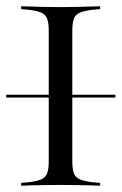

<svg xmlns="http://www.w3.org/2000/svg" viewBox="-22 -591 388 611"><path d="M-2.4 -280.6V-289.5H345.2V-280.6ZM162.1 -2.4Q137.9 -2.4 116.9 -2Q96 -1.6 78.2 -1.2Q60.5 -0.8 45.2 0V-8.9L71 -11.3Q96.8 -14.5 110.1 -20.6Q123.4 -26.6 128.2 -39.9Q133.1 -53.2 133.1 -78.2V-492.7Q133.1 -517.7 128.2 -531Q123.4 -544.4 110.1 -550.4Q96.8 -556.5 71 -559.7L45.2 -562.1V-571Q60.5 -571 78.2 -570.2Q96 -569.4 116.9 -569Q137.9 -568.5 162.1 -568.5H171H179Q203.2 -568.5 224.2 -569Q245.2 -569.4 263.3 -570.2Q281.5 -571 296.8 -571V-562.1L270.2 -559.7Q245.2 -556.5 231.5 -550.4Q217.7 -544.4 212.9 -531Q208.1 -517.7 208.1 -492.7V-78.2Q208.1 -53.2 212.9 -39.9Q217.7 -26.6 231.5 -20.6Q245.2 -14.5 270.2 -11.3L296.8 -8.9V0Q281.5 -0.8 263.3 -1.2Q245.2 -1.6 224.2 -2Q203.2 -2.4 179 -2.4H171Z"/></svg>

Font: Playfair 144pt SemiExpanded Light
Style: Regular
Weight: 300
Width: 6
Designer: Claus Eggers Sørensen
Foundry: Claus Eggers Sørensen
Version: Version 2.203